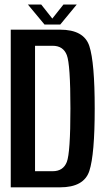

<svg xmlns="http://www.w3.org/2000/svg" viewBox="-20 -802 456 822"><path d="M26 -675H237Q339.5 -675 362.5 -604.8Q385.5 -534.5 385.5 -337.5Q385.5 -140.5 362.5 -70.2Q339.5 0 237 0H26ZM205.5 -69Q250.5 -69 266 -108.5Q281.5 -148 281.5 -337.5Q281.5 -526.5 266 -566.2Q250.5 -606 205.5 -606H130V-69H205.5ZM156.5 -782.5 204 -722.5 251.5 -782.5H308.5L238 -697H170.5L99.5 -782.5Z"/></svg>

Font: Anybody Narrow Medium
Style: Regular
Weight: 500
Width: 3
Designer: Tyler Finck
Foundry: Etcetera Type Company
Version: Version 1.000; ttfautohint (v1.8)